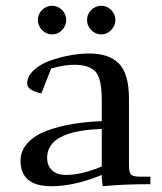

<svg xmlns="http://www.w3.org/2000/svg" viewBox="-20 -637 559 664"><path d="M51 -81Q51 -116 76 -143Q101 -170 143.5 -185.5Q186 -201 233 -208.5Q280 -216 332 -218V-290Q332 -367 309.5 -390Q287 -413 238 -413Q201 -413 157 -400L123 -314Q74 -325 74 -348Q74 -373 96.5 -394Q119 -415 152.5 -427Q186 -439 221.5 -445.5Q257 -452 288 -452Q358 -452 392 -416.5Q426 -381 426 -295V-66Q426 -41 433 -33.5Q440 -26 465 -26H500V0Q405 0 335 7L332 -21V-32Q237 7 158 7Q51 7 51 -81ZM125.5 -533Q111 -548 111 -568Q111 -588 125.5 -602.5Q140 -617 160 -617Q180 -617 194.5 -602.5Q209 -588 209 -568Q209 -548 194.5 -533Q180 -518 160 -518Q140 -518 125.5 -533ZM143 -91Q143 -64 160 -48Q177 -32 208 -32Q261 -32 332 -61V-191Q143 -185 143 -91ZM295.5 -533Q281 -548 281 -568Q281 -588 295.5 -602.5Q310 -617 330 -617Q350 -617 364.5 -602.5Q379 -588 379 -568Q379 -548 364.5 -533Q350 -518 330 -518Q310 -518 295.5 -533Z"/></svg>

Font: Dihjauti
Style: Bold
Weight: 700
Designer: T. Christopher White
Version: Version 3.0.0